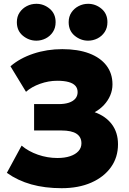

<svg xmlns="http://www.w3.org/2000/svg" viewBox="-20 -973 677 1008"><path d="M303.5 15Q215.5 15 144.2 -5Q73 -25 16 -65.5L93.5 -208.5Q129.5 -178 179.2 -160.8Q229 -143.5 281.5 -143.5Q320 -143.5 348.2 -153Q376.5 -162.5 392 -179.8Q407.5 -197 407.5 -220.5Q407.5 -254 381.5 -271Q355.5 -288 302 -288H159V-426.5H288.5Q320 -426.5 342 -434Q364 -441.5 375.8 -455.5Q387.5 -469.5 387.5 -489.5Q387.5 -509 376 -522.2Q364.5 -535.5 340.8 -542.2Q317 -549 280 -549Q235 -549 190.2 -533Q145.5 -517 116.5 -491L35 -625Q84 -667.5 155.2 -691.2Q226.5 -715 307 -715Q389 -715 448 -692.8Q507 -670.5 538.8 -629Q570.5 -587.5 570.5 -530Q570.5 -500 558.8 -472.2Q547 -444.5 525.8 -421.8Q504.5 -399 477 -384Q535.5 -363 567.5 -320Q599.5 -277 599.5 -215.5Q599.5 -147 562.5 -95.2Q525.5 -43.5 459 -14.2Q392.5 15 303.5 15ZM171 -759.5Q131.5 -759.5 100 -785.5Q68.5 -811.5 68.5 -856.5Q68.5 -886 83 -907.5Q97.5 -929 120.8 -941Q144 -953 171 -953Q210 -953 241 -927Q272 -901 272 -856.5Q272 -826.5 257.5 -804.8Q243 -783 219.8 -771.2Q196.5 -759.5 171 -759.5ZM442.5 -759.5Q403.5 -759.5 372 -785.5Q340.5 -811.5 340.5 -856.5Q340.5 -886 355 -907.5Q369.5 -929 392.8 -941Q416 -953 442.5 -953Q482 -953 513 -927Q544 -901 544 -856.5Q544 -826.5 529.5 -804.8Q515 -783 491.8 -771.2Q468.5 -759.5 442.5 -759.5Z"/></svg>

Font: Geologica ExtraBold
Style: Regular
Weight: 800
Designer: Sindre Bremnes, Frode Helland
Foundry: Monokrom Skriftforlag AS
Version: Version 1.010;gftools[0.9.28]